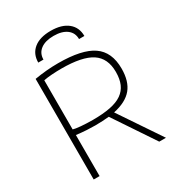

<svg xmlns="http://www.w3.org/2000/svg" viewBox="-220 -1083 1114 1215"><g transform="rotate(-30 337.0 -475.5)"><path d="M385 -296Q362 -294 337.5 -292.5Q313 -291 286 -291Q257 -291 222 -293Q187 -295 147 -300V0H104V-735Q192 -750 276 -750Q450 -750 529 -695.5Q608 -641 608 -520Q608 -427 565 -375Q522 -323 428 -303L632 0H583ZM288 -329Q363 -329 416 -339.5Q469 -350 502 -373Q535 -396 550.5 -432Q566 -468 566 -520Q566 -620 497.5 -665Q429 -710 277 -710Q243 -710 207 -707.5Q171 -705 147 -700V-341Q153 -339 168 -336.5Q183 -334 202.5 -332.5Q222 -331 244 -330Q266 -329 288 -329ZM468 -816Q468 -862 433.5 -888Q399 -914 338 -914Q277 -914 242.5 -888Q208 -862 208 -816H170Q170 -879 214 -915Q258 -951 338 -951Q418 -951 462.5 -915Q507 -879 507 -816Z"/></g></svg>

Font: Encode Sans Wide
Style: Thin
Weight: 100
Designer: Pablo Impallari, Andres Torresi
Foundry: Pablo Impallari, Andres Torresi
Version: Version 1.000; ttfautohint (v1.00) -l 8 -r 50 -G 200 -x 14 -